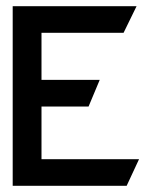

<svg xmlns="http://www.w3.org/2000/svg" viewBox="-20 -600 483 620"><path d="M21 0H389L429 -86H114V-256H266L302 -342H114V-494H379L421 -580H21Z"/></svg>

Font: Charger Sport
Style: BdNrw
Weight: 700
Designer: Jasper
Foundry: Cannot Into Space Fonts
Version: Version 1.1